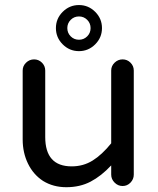

<svg xmlns="http://www.w3.org/2000/svg" viewBox="-20 -743 635 773"><path d="M205.1 -629.9Q205.1 -668 232.4 -695.3Q259.8 -722.7 297.9 -722.7Q335.9 -722.7 363.3 -695.3Q390.6 -668 390.6 -629.9Q390.6 -591.8 363.3 -564.5Q335.9 -537.1 297.9 -537.1Q259.8 -537.1 232.4 -564.5Q205.1 -591.8 205.1 -629.9ZM344.7 -629.9Q344.7 -649.4 331.1 -663.1Q317.4 -676.8 297.9 -676.8Q278.3 -676.8 264.6 -663.1Q251 -649.4 251 -629.9Q251 -610.4 264.6 -596.7Q278.3 -583 297.9 -583Q317.4 -583 331.1 -596.7Q344.7 -610.4 344.7 -629.9ZM153.3 -14.6Q114.3 -40 92.8 -84Q71.3 -127.9 71.3 -181.6V-459Q71.3 -477.5 85 -490.7Q98.6 -503.9 117.2 -503.9Q135.7 -503.9 148.9 -490.7Q162.1 -477.5 162.1 -459V-191.4Q162.1 -73.2 268.6 -73.2Q315.4 -73.2 353 -96.7Q390.6 -120.1 427.7 -166V-459Q427.7 -477.5 441.4 -490.7Q455.1 -503.9 473.6 -503.9Q492.2 -503.9 505.4 -490.7Q518.6 -477.5 518.6 -459V-40Q518.6 -21.5 505.4 -7.8Q492.2 5.9 473.6 5.9Q455.1 5.9 441.4 -7.8Q427.7 -21.5 427.7 -40V-77.1Q387.7 -34.2 344.7 -11.7Q301.8 10.7 247.1 10.7Q194.3 10.7 153.3 -14.6Z"/></svg>

Font: jf-openhuninn-1.0
Style: Regular
Weight: 400
Designer: [Kosugi Maru]
      Designed by Motoya company      

      [Varela Round]
      Joe Prince(Latin component); Avraham Co
Foundry: justfont CO.,LTD.
Version: 1.0